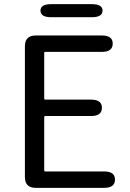

<svg xmlns="http://www.w3.org/2000/svg" viewBox="-20 -905 628 925"><path d="M152 0Q100 0 100 -52V-682Q100 -734 152 -734H471Q523 -734 523 -695Q523 -655 471 -655H198Q193 -655 193 -650V-430Q193 -425 198 -425H419Q471 -425 471 -386Q471 -346 419 -346H198Q193 -346 193 -341V-84Q193 -79 198 -79H482Q534 -79 534 -40Q534 0 482 0ZM227 -822Q175 -822 175 -854Q175 -885 227 -885H422Q474 -885 474 -854Q474 -822 422 -822Z"/></svg>

Font: Resource Han Rounded KR
Style: Regular
Weight: 400
Designer: Cyano Hao (round all glyphs); Ryoko NISHIZUKA 西塚涼子 (kana, bopomofo & ideographs); Paul D. Hunt (Latin, Greek & Cyrillic)
Foundry: Cyano Hao
Version: 0.990